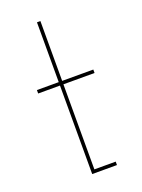

<svg xmlns="http://www.w3.org/2000/svg" viewBox="-122 -677 545 736"><g transform="rotate(-20 150.0 -309.5)"><path d="M225 0H124V-361H35V-375H124V-619H138V-375H265V-361H138V-14H225Z"/></g></svg>

Font: Josefin Slab Thin
Style: Regular
Weight: 100
Designer: Santiago Orozco
Foundry: Typemade
Version: Version 2.000